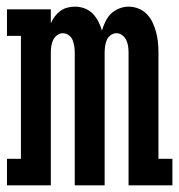

<svg xmlns="http://www.w3.org/2000/svg" viewBox="-20 -558 540 578"><path d="M1 0V-80H43V-450H1V-530H133V-488Q138 -499 145 -508.5Q152 -518 161.5 -525Q171 -532 182.5 -535Q194 -538 206 -538Q220 -538 234 -533Q248 -528 258.5 -517.5Q269 -507 276 -493.5Q283 -480 287 -466Q291 -480 297.5 -493.5Q304 -507 314.5 -517Q325 -527 339 -532.5Q353 -538 367 -538Q383 -538 397.5 -532Q412 -526 422.5 -515Q433 -504 439.5 -490Q446 -476 450 -461Q454 -446 455.5 -430.5Q457 -415 457 -400V-80H499V0H367V-400Q367 -410 365.5 -419.5Q364 -429 360 -437.5Q356 -446 348 -452Q340 -458 331 -458Q321 -458 313 -452Q305 -446 301.5 -437.5Q298 -429 296.5 -419.5Q295 -410 295 -400V0H205V-400Q205 -410 203.5 -419.5Q202 -429 198.5 -437.5Q195 -446 187 -452Q179 -458 169 -458Q160 -458 152 -452Q144 -446 140 -437.5Q136 -429 134.5 -419.5Q133 -410 133 -400V0Z"/></svg>

Font: Iosevka Slab Medium
Style: Regular
Weight: 500
Monospace: yes
Designer: Belleve Invis
Foundry: Belleve Invis
Version: Version 11.1.1; ttfautohint (v1.8.3)